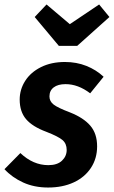

<svg xmlns="http://www.w3.org/2000/svg" viewBox="-40 -822 509 858"><path d="M423 -479 363 -405Q309 -446 253 -446Q219 -446 200 -431.5Q181 -417 181 -391Q181 -369 200 -354.5Q219 -340 272 -320Q333 -296 363.5 -260.5Q394 -225 394 -168Q394 -114 366.5 -72Q339 -30 289.5 -7Q240 16 175 16Q113 16 63.5 -6.5Q14 -29 -20 -66L51 -138Q108 -84 176 -84Q216 -84 237 -104Q258 -124 258 -152Q258 -180 239.5 -196Q221 -212 167 -233Q105 -256 76.5 -289.5Q48 -323 48 -377Q48 -422 72.5 -460.5Q97 -499 143 -522Q189 -545 250 -545Q302 -545 346 -527.5Q390 -510 423 -479ZM449 -746 305 -617H223L115 -746L168 -802L272 -714L403 -802Z"/></svg>

Font: Fira Sans Condensed SemiBold
Style: Italic
Weight: 600
Width: 3
Italic angle: -8°
Designer: bBox Type GmbH & Carrois Corporate GbR & Edenspiekermann AG
Foundry: bBox Type GmbH & Carrois Corporate GbR & Edenspiekermann AG
Version: Version 4.301